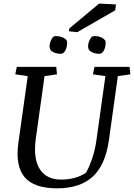

<svg xmlns="http://www.w3.org/2000/svg" viewBox="-20 -1030 740 1061"><path d="M116.2 -50.8Q64 -112.3 81.5 -239.7L133.3 -609.4L64.5 -619.1L72.8 -660.6H291L294.9 -619.1L226.1 -609.4L178.2 -266.6Q162.6 -153.8 199.7 -95.7Q236.8 -37.6 317.4 -37.6Q397.9 -37.6 454.6 -74.7Q472.7 -105.5 489.3 -154.3Q505.9 -203.1 512.7 -254.4L562.5 -609.4L493.7 -619.1L502 -660.6H696.3L700.2 -619.1L631.3 -609.4L581.5 -252.9Q561.5 -116.2 491.2 -52.7Q420.9 10.7 294.9 10.7Q168.9 10.7 116.2 -50.8ZM363.3 -873 527.8 -1010.3 621.1 -1005.4 616.7 -973.1 406.7 -852.1 360.8 -857.4ZM500 -830.6Q527.3 -831.1 545.4 -820.3Q564 -809.6 564 -795.9Q564 -769.5 554.2 -751.5Q544.4 -732.9 530.3 -732.9Q516.6 -732.4 504.9 -735.4Q493.2 -738.3 485.4 -743.2Q466.8 -752.9 466.8 -772.5Q466.8 -792 476.6 -811.5Q486.3 -831.1 500 -830.6ZM286.6 -830.6Q313.5 -830.6 332.5 -820.3Q351.1 -810.1 351.1 -796.4Q351.1 -770 341.3 -751.5Q331.5 -732.9 317.4 -732.9Q303.7 -732.4 292 -735.4Q280.3 -738.3 272 -743.2Q253.9 -753.4 253.9 -772.5Q253.9 -792 263.7 -811.5Q273.4 -831.1 286.6 -830.6Z"/></svg>

Font: NoticiaText-Italic
Style: Italic
Weight: 400
Italic angle: -8°
Designer: JM Sole
Foundry: JM Sole
Version: Version 1.003